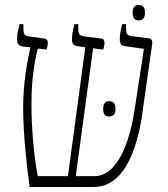

<svg xmlns="http://www.w3.org/2000/svg" viewBox="-20 -743 667 763"><path d="M530 -662C551 -662 556 -675 556 -693C556 -710 551 -723 530 -723C513 -723 507 -710 507 -693C507 -675 513 -662 530 -662ZM98 0H353C506 0 540 -244 549 -317L585 -570C586 -583 581 -590 570 -591L505 -599C483 -601 481 -611 481 -634V-647H466C460 -625 456 -606 456 -588C456 -568 462 -561 481 -559L552 -549L515 -308C495 -175 446 -43 355 -43H281L350 -551L390 -546C393 -553 395 -563 395 -574C395 -582 392 -589 381 -590L316 -598C296 -601 291 -607 291 -632V-647H276C270 -624 266 -606 266 -587C266 -569 272 -561 291 -559L319 -555L250 -43H130C114 -126 105 -239 105 -329C105 -441 120 -507 130 -550L165 -546C167 -553 170 -563 170 -574C170 -581 167 -588 155 -590L98 -598C78 -600 73 -606 73 -632V-647H58C51 -624 48 -605 48 -587C48 -568 54 -561 72 -558L101 -555C89 -502 72 -417 72 -313C72 -217 86 -80 98 0ZM390 -310C390 -292 396 -280 413 -280C434 -280 439 -293 439 -310C439 -328 434 -341 413 -341C396 -341 390 -328 390 -310Z"/></svg>

Font: Noto Serif Hebrew SemiCondensed ExtraLight
Style: Regular
Weight: 200
Width: 4
Designer: Monotype Design Team
Foundry: Monotype Imaging Inc.
Version: Version 2.004